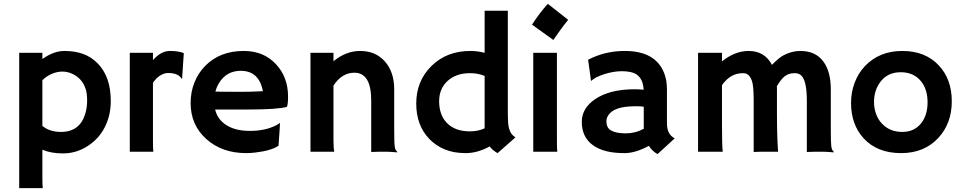

<svg xmlns="http://www.w3.org/2000/svg" viewBox="-20 -783 4962 991"><path d="M198.7 -10.3V133.3Q198.7 175.3 200.7 188H79.1V-510.3H198.7V-478.5Q257.8 -520 312 -520Q366.2 -520 408.2 -504.9Q450.2 -489.7 481.9 -458Q551.8 -389.2 551.8 -261.7Q551.8 -177.2 512.2 -110.8Q478.5 -54.7 418.9 -21Q366.2 8.8 304.7 8.8Q243.2 8.8 198.7 -10.3ZM198.7 -133.3Q235.8 -102.1 294.9 -102.1Q391.6 -102.1 419.9 -195.3Q429.7 -227.1 429.7 -263.4Q429.7 -299.8 422.9 -321.5Q416 -343.3 405 -359.1Q394 -375 380.4 -385.5Q366.7 -396 352.5 -402.3Q327.6 -413.6 301.3 -413.6Q274.9 -413.6 246.6 -401.4Q218.3 -389.2 198.7 -368.7Z M769.5 -54.7Q769.5 -12.7 771.5 0H649.9V-510.3H769.5V-472.7Q811 -520 856.7 -520Q902.3 -520 928.7 -508.8L919.9 -377.4L918 -376Q900.9 -406.2 847.2 -406.2Q826.7 -406.2 805.4 -392.3Q784.2 -378.4 769.5 -355.5Z M963.9 -251Q963.9 -308.1 983.4 -356.9Q1002.9 -405.8 1038.6 -442.4Q1114.7 -520 1237.8 -520Q1341.8 -520 1404.8 -451.2Q1466.8 -384.8 1466.8 -284.2Q1466.8 -245.6 1460.9 -231.4Q1412.1 -217.8 1262.2 -217.8H1090.3Q1103 -165.5 1149.4 -136.5Q1195.8 -107.4 1270 -107.4Q1347.7 -107.4 1403.3 -135.3Q1418 -142.6 1425.3 -148.9Q1424.3 -128.4 1422.9 -106.9L1417.5 -30.8Q1380.4 -5.4 1297.4 4.4Q1272.9 7.3 1250.5 7.3Q1126.5 7.3 1045.4 -64.9Q963.9 -137.7 963.9 -251ZM1336.9 -312.5Q1316.9 -417.5 1222.7 -417.5Q1148.4 -417.5 1109.9 -353.5Q1098.1 -334 1091.8 -310.5Q1103.5 -310.1 1120.6 -309.6H1156.7Q1174.8 -309.1 1191.4 -309.1H1219.2Q1244.1 -309.1 1268.1 -309.6L1308.1 -311Q1324.2 -311.5 1336.9 -312.5Z M1701.2 -62.5Q1701.2 -19.5 1705.1 0H1582.5V-510.3H1701.2V-466.8Q1765.6 -520 1838.9 -520Q1918.9 -520 1966.8 -465.6Q2014.6 -411.1 2014.6 -322.3V-127.9Q2014.6 -45.4 2017.1 -28.8Q2019.5 -12.2 2023.7 -7.3Q2027.8 -2.4 2030.8 1.5L2029.8 3.4Q1990.2 0 1972.2 0H1938Q1922.4 0 1896 1.5V-264.6Q1896 -407.7 1809.1 -407.7Q1744.6 -407.7 1701.2 -341.3Z M2507.3 -27.3Q2445.3 7.3 2383.3 7.3Q2321.3 7.3 2274.9 -12.2Q2228.5 -31.7 2195.8 -65.9Q2128.4 -136.2 2128.4 -248.5Q2128.4 -364.7 2206.5 -441.9Q2285.2 -520 2407.7 -520Q2445.3 -520 2481.4 -510.3V-727.5H2601.1V-205.6Q2601.1 -140.6 2607.2 -120.6Q2613.3 -100.6 2620.8 -91.3Q2628.4 -82 2640.1 -73.7L2548.3 7.3Q2522.9 -6.3 2507.3 -27.3ZM2406.2 -105Q2447.3 -105 2481.4 -120.6V-391.1Q2447.3 -405.3 2407.2 -405.3Q2367.2 -405.3 2338.6 -394.5Q2310.1 -383.8 2289.6 -364.7Q2246.6 -324.7 2246.6 -260.7Q2246.6 -190.9 2285.6 -149.4Q2327.6 -105 2406.2 -105Z M2726.1 -655.8Q2765.1 -716.8 2807.6 -763.2L2912.6 -680.7Q2891.6 -654.8 2873.5 -629.9Q2873.5 -629.9 2835.9 -576.7ZM2854.5 -54.7Q2854.5 -12.7 2856.4 0H2732.4V-510.3H2854.5Z M3329.1 -30.3Q3259.8 7.3 3203.6 7.3Q3147.5 7.3 3107.4 -3.2Q3067.4 -13.7 3039.6 -34.2Q2982.9 -75.7 2982.9 -154.3Q2982.9 -224.6 3052.2 -271.5Q3127.4 -322.3 3256.3 -322.3L3275.9 -321.8Q3281.7 -321.3 3289.1 -321Q3296.4 -320.8 3302.2 -319.8Q3298.3 -397.9 3234.9 -411.1Q3213.9 -415.5 3190.2 -415.5Q3166.5 -415.5 3143.8 -411.4Q3121.1 -407.2 3099.6 -400.4Q3052.2 -385.3 3031.7 -365.7L3030.3 -366.7L3015.6 -474.6Q3102.1 -520 3204.6 -520Q3363.8 -520 3408.2 -405.3Q3422.4 -368.7 3422.4 -322.8V-146Q3422.4 -89.4 3462.4 -68.8L3374 12.2Q3346.2 -2.4 3329.1 -30.3ZM3302.7 -231.9Q3289.6 -234.4 3275.4 -234.4H3255.9Q3147.9 -234.4 3118.7 -186.5Q3109.9 -172.4 3109.9 -156.7Q3109.9 -141.1 3115.5 -129.2Q3121.1 -117.2 3134.3 -109.4Q3159.7 -94.7 3209.7 -94.7Q3259.8 -94.7 3303.2 -118.7Q3302.7 -124 3302.7 -129.9Z M3706.5 -141.1Q3706.5 -31.2 3710.4 0H3583V-510.3H3706.5V-466.3Q3773.4 -520 3843.8 -520Q3926.8 -520 3964.4 -448.2Q4002 -486.8 4026.9 -499Q4068.4 -520 4110.1 -520Q4151.9 -520 4181.2 -505.9Q4210.4 -491.7 4229.5 -465.8Q4268.1 -413.6 4268.1 -322.3V-127.9Q4268.1 -45.4 4270.5 -28.8Q4272.9 -12.2 4277.1 -7.3Q4281.2 -2.4 4284.2 1.5L4283.2 3.4Q4244.1 0 4225.6 0H4189Q4170.9 0 4144.5 1.5V-262.7Q4144.5 -377 4109.4 -398.4Q4097.7 -405.3 4081.8 -405.3Q4065.9 -405.3 4053.7 -401.6Q4041.5 -397.9 4030.8 -389.6Q4012.7 -376.5 3989.7 -337.9Q3990.2 -334 3990.2 -330.1Q3990.2 -326.2 3990.2 -201.2Q3990.2 -76.2 3996.1 0Q3954.6 0 3925.5 0Q3896.5 0 3870.1 1.5V-263.2Q3870.1 -342.8 3860.6 -366.7Q3851.1 -390.6 3840.3 -397.9Q3829.6 -405.3 3814 -405.3Q3749.5 -405.3 3706.5 -343.3Z M4372.6 -252.4Q4372.6 -306.2 4390.9 -355.2Q4409.2 -404.3 4443.4 -440.9Q4518.1 -520 4637.2 -520Q4755.9 -520 4825.7 -445.3Q4892.6 -374 4892.6 -260.3Q4892.6 -146.5 4823.7 -71.8Q4751 7.3 4630.9 7.3Q4506.8 7.3 4436.5 -70.3Q4372.6 -141.1 4372.6 -252.4ZM4491.2 -255.4Q4491.2 -224.6 4501.5 -195.8Q4511.7 -167 4530.8 -146.5Q4571.3 -102.1 4637.2 -102.1Q4698.2 -102.1 4733.4 -145.5Q4767.6 -187.5 4767.6 -254.9Q4767.6 -323.2 4732.4 -365.2Q4694.8 -410.2 4629.4 -410.2Q4563 -410.2 4525.4 -362.3Q4491.2 -318.4 4491.2 -255.4Z"/></svg>

Font: Hammersmith One
Style: Regular
Weight: 400
Designer: Nicole Fally
Foundry: Nicole Fally
Version: Version 1.003